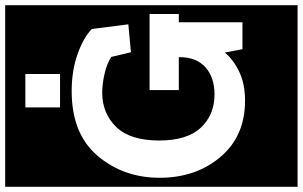

<svg xmlns="http://www.w3.org/2000/svg" viewBox="-244 -723 1170 742"><g transform="rotate(-90 341.0 -352.0)"><path d="M-10 213V-917H692V213ZM297 -839V-705H426V-839ZM626 -246H658V-359H364V-246H491V-242Q491 -178 452 -143Q413 -108 347 -108Q268 -108 218.5 -161Q169 -214 169 -322Q169 -434 221.5 -488Q274 -542 354 -542Q387 -542 426.5 -533Q466 -524 492 -507L510 -431L618 -441L600 -582Q568 -614 503.5 -637Q439 -660 360 -660Q195 -660 110 -560Q25 -460 25 -320Q25 -180 105.5 -85Q186 10 323 10Q386 10 432.5 -11.5Q479 -33 509 -68L522 0H626Z"/></g></svg>

Font: Zilla Slab Highlight
Style: Bold
Weight: 700
Designer: Typotheque Type Foundry
Foundry: Typotheque type foundry
Version: Version 1.1; 2017; ttfautohint (v1.6)